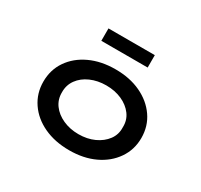

<svg xmlns="http://www.w3.org/2000/svg" viewBox="-153 -921 1177 1127"><g transform="rotate(30 436.0 -357.5)"><path d="M436 10Q339 10 264 -25Q189 -60 146.5 -122.5Q104 -185 104 -264Q104 -344 146.5 -406Q189 -468 264 -503Q339 -538 436 -538Q533 -538 607.5 -503Q682 -468 725 -406Q768 -344 768 -264Q768 -185 725 -122.5Q682 -60 607.5 -25Q533 10 436 10ZM436 -99Q495 -99 542 -120.5Q589 -142 616.5 -179Q644 -216 642 -264Q644 -313 616.5 -350Q589 -387 542 -408Q495 -429 436 -429Q378 -429 330.5 -408Q283 -387 256 -349.5Q229 -312 230 -264Q229 -216 256 -179Q283 -142 330.5 -120.5Q378 -99 436 -99ZM279 -641V-725H593V-641Z"/></g></svg>

Font: Lexend Peta Medium
Style: Regular
Weight: 500
Designer: Bonnie Shaver-Troup, Thomas Jockin
Foundry: Lexend
Version: Version 1.007